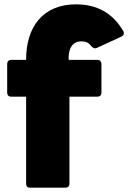

<svg xmlns="http://www.w3.org/2000/svg" viewBox="-20 -820 589 882"><path d="M116 42H282C292 42 299 35 299 24V-376H428C439 -376 446 -383 446 -394V-527C446 -537 439 -545 428 -545H296L295 -552C295 -603 317 -630 353 -630C374 -630 387 -625 401 -606C406 -601 411 -598 416 -598C419 -598 422 -599 425 -600L538 -652C545 -656 549 -661 549 -668C549 -670 548 -673 547 -676C498 -761 424 -800 329 -800C176 -800 100 -695 100 -547V-545H31C20 -545 13 -537 13 -527V-394C13 -383 20 -376 31 -376H100V24C100 35 106 42 116 42Z"/></svg>

Font: LINE Seed JP App_OTF ExtraBold
Style: Regular
Weight: 800
Designer: LINE & Fontrix & Fontworks
Version: Version 1.013